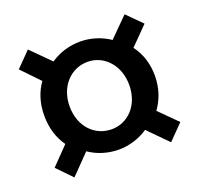

<svg xmlns="http://www.w3.org/2000/svg" viewBox="-98 -739 766 739"><g transform="rotate(-20 285.0 -370.0)"><path d="M87 -108 164 -187C199 -163 241 -150 286 -150C327 -150 370 -163 405 -187L483 -108L543 -169L471 -241C496 -276 512 -319 512 -371C512 -421 497 -465 471 -499L543 -572L483 -632L406 -555C371 -579 328 -592 286 -592C241 -592 199 -579 164 -555L87 -632L28 -572L98 -499C73 -465 59 -421 59 -371C59 -319 73 -276 98 -241L28 -169ZM286 -233C218 -233 163 -287 163 -371C163 -453 218 -509 286 -509C352 -509 407 -453 407 -371C407 -287 352 -233 286 -233Z"/></g></svg>

Font: GenYoGothic2 TW M
Style: Regular
Weight: 500
Version: Version 2.100;PS 2.1;hotconv 16.6.51;makeotf.lib2.5.65220 DE